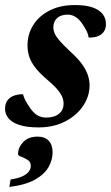

<svg xmlns="http://www.w3.org/2000/svg" viewBox="-30 -492 440 761"><path d="M61 -118.5Q64.5 -106 70.8 -93.8Q77 -81.5 91 -61.5Q105.5 -41.5 120.5 -33.8Q135.5 -26 152 -26Q174 -26 189.5 -32.5Q205 -39 213.5 -51.5Q222 -64 222 -81Q222 -94.5 216.5 -108Q211 -121.5 196.5 -138.5Q182 -155.5 154.5 -178.5Q127 -202 110.2 -223.5Q93.5 -245 86.2 -266.5Q79 -288 79 -312Q79 -356 101.5 -392.2Q124 -428.5 166.2 -450.2Q208.5 -472 266.5 -472Q311.5 -472 338.5 -462Q365.5 -452 377.8 -435Q390 -418 390 -397Q390 -379.5 382.2 -367.5Q374.5 -355.5 359.5 -349.2Q344.5 -343 321.5 -343Q319.5 -357 313.5 -368.8Q307.5 -380.5 296 -398Q284 -415.5 269.5 -424.8Q255 -434 239 -434Q210.5 -434 196 -420Q181.5 -406 181.5 -383.5Q181.5 -371.5 187.2 -358.5Q193 -345.5 208 -328.5Q223 -311.5 250.5 -286Q278.5 -260.5 294.8 -238.2Q311 -216 318 -195Q325 -174 325 -153.5Q325 -110 299.2 -72Q273.5 -34 228 -10.5Q182.5 13 123 13Q76 13 46.5 3.2Q17 -6.5 3.5 -23.5Q-10 -40.5 -10 -61Q-10 -79 -2 -91.8Q6 -104.5 22 -111.5Q38 -118.5 61 -118.5ZM41.5 119Q41.5 93 61.8 71.2Q82 49.5 119.5 49.5Q147.5 49.5 163 65.8Q178.5 82 178.5 112.5Q178.5 141.5 162.5 170Q146.5 198.5 109 219.8Q71.5 241 7 249L12 219.5Q43 214.5 60.5 206Q78 197.5 85 187Q92 176.5 92 165Q92 149.5 79.5 141.8Q67 134 54.2 129.2Q41.5 124.5 41.5 119Z"/></svg>

Font: Newsreader 36pt
Style: Bold Italic
Weight: 700
Italic angle: -17°
Designer: Hugues Gentile
Foundry: Production Type
Version: Version 1.003